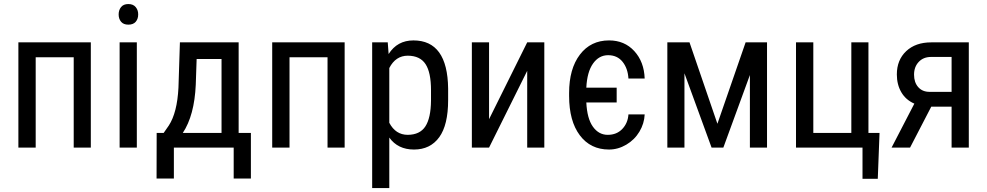

<svg xmlns="http://www.w3.org/2000/svg" viewBox="-20 -741 4957 964"><path d="M436 0H350.1V-453.6H159.2V0H72.3V-528.3H436Z M673.8 -668Q673.8 -646.5 661.6 -631.8Q648.9 -617.2 624.5 -617.2Q600.1 -617.2 587.9 -631.8Q575.7 -646.5 575.7 -668.5Q575.7 -690.4 587.9 -705.6Q600.1 -720.7 624.5 -720.7Q648.9 -720.7 661.6 -705.1Q674.3 -689.5 673.8 -668ZM667 0H580.6V-528.3H667Z M1092.3 -73.7V-444.8H967.3L962.9 -315.9Q956.1 -161.6 897.9 -73.7ZM1178.2 -528.3V-73.7H1239.7V155.3H1153.3V0H853V155.3H766.1L766.6 -73.7H801.8L827.6 -110.8Q869.6 -175.3 876 -300.8L883.3 -528.3Z M1710.4 0H1624.5V-453.6H1433.6V0H1346.7V-528.3H1710.4Z M2144 -288.1Q2144 -377 2116.7 -418.9Q2089.4 -460.9 2027.8 -461.4Q1966.3 -461.4 1934.6 -399.4V-124.5Q1966.3 -64 2027.3 -64Q2088.4 -64.5 2115.7 -106.4Q2143.1 -148.4 2144 -235.4ZM2055.7 -538.1Q2227.1 -538.1 2230 -296.4V-238.8Q2230 -113.3 2185.1 -51.8Q2140.1 9.8 2058.6 9.8Q1977.5 9.8 1934.6 -50.3V203.1H1848.6V-528.3H1926.8L1931.2 -469.7Q1974.6 -538.1 2055.7 -538.1Z M2712.9 -528.3V0H2627V-385.3L2435.5 0H2349.1V-528.3H2435.5V-142.6L2627 -528.3Z M3135.3 -166.5H3216.8Q3214.8 -120.6 3190.4 -79.8Q3166 -39.1 3124.5 -14.6Q3083 9.8 3037.6 9.8Q2944.8 9.8 2891.1 -61.8Q2837.4 -133.3 2837.4 -259.3V-274.4Q2837.4 -395.5 2891.6 -466.8Q2945.8 -538.1 3038.1 -538.1Q3115.7 -538.1 3164.8 -484.4Q3213.9 -430.7 3216.8 -346.7H3135.3Q3132.3 -397.9 3105.7 -430.9Q3079.1 -463.9 3033.2 -463.9Q2987.3 -463.9 2957.5 -421.9Q2927.7 -379.9 2923.8 -300.8H3076.2V-226.6H2923.8Q2927.7 -145.5 2957 -104.7Q2986.3 -64 3031.2 -64Q3076.2 -64 3104.2 -93.3Q3132.3 -122.6 3135.3 -166.5Z M3831.1 -528.3V0H3745.1V-364.3L3611.8 0H3552.7L3416.5 -373V0H3330.6V-528.3H3441.9L3582 -119.6L3723.6 -528.3Z M3976.6 -528.3H4063.5V-73.7H4254.4V-528.3H4340.3V-73.7H4396L4387.2 156.7H4310.5V0H3976.6Z M4647 -279.8H4757.8V-455.1H4654.8Q4616.2 -455.1 4592.8 -430.2Q4569.3 -405.3 4569.3 -366.2Q4569.3 -327.1 4590.3 -303.5Q4611.3 -279.8 4647 -279.8ZM4844.2 -528.3V0H4757.8V-205.6H4655.8L4549.3 0H4456.5L4570.8 -220.7Q4527.8 -239.3 4505.4 -277.8Q4482.9 -316.4 4482.9 -367.2Q4482.9 -439.9 4529.8 -484.1Q4576.7 -528.3 4655.8 -528.3Z"/></svg>

Font: RobotoCondensed-Regular
Style: Regular
Weight: 400
Designer: Google
Version: Version 2.001201; 2014